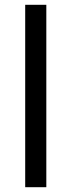

<svg xmlns="http://www.w3.org/2000/svg" viewBox="-20 -780 298 800"><path d="M173 0H85V-760H173Z"/></svg>

Font: Noto Sans Avestan
Style: Regular
Weight: 400
Designer: Monotype Design Team
Foundry: Monotype Imaging Inc.
Version: Version 2.003; ttfautohint (v1.8.4.7-5d5b)